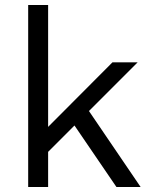

<svg xmlns="http://www.w3.org/2000/svg" viewBox="-20 -750 607 770"><path d="M431 -500 133 -201V-101L297 -265L316 -284L532 -500ZM93 -730V0H173V-730ZM256 -280 447 0H544L323 -325Z"/></svg>

Font: WorkSans-Regular
Style: Regular
Weight: 500
Designer: Wei Huang
Foundry: Wei Huang
Version: ""